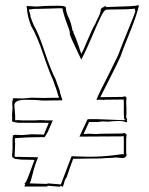

<svg xmlns="http://www.w3.org/2000/svg" viewBox="-20 -715 570 735"><path d="M463 -267 467 -256H465Q466 -255 466 -252Q466 -249 467 -248L465 -247Q449 -252 434 -252L413 -251L400 -250L395 -249Q394 -250 366 -250Q364 -248 362 -248L361 -249Q361 -250 359 -250V-248H321L300 -202L320 -203L348 -202Q360 -202 361 -203L448 -204L457 -206L465 -200L464 -195V-194L463 -185V-127Q463 -125 465 -123V-121Q460 -110 450 -110L425 -112Q415 -112 413 -111L389 -110L372 -109L364 -108H362L361 -109Q361 -110 359 -110V-108H320L261 -107H260Q248 -75 235 -36Q229 -30 226 -17Q223 -4 220 0Q213 -4 212 -4Q211 -4 210 0L163 -4L160 -1H75Q74 -1 74 -3L76 -9Q76 -10 73 -12Q79 -12 94 -54Q109 -96 112 -103L61 -104L37 -107L26 -114H27L26 -124Q26 -125 27 -126L28 -148V-178Q28 -192 29.5 -193Q31 -194 31 -195L28 -197L38 -199L64 -198L92 -200Q93 -201 101 -201L145 -200L146 -198V-200H148L160 -229Q162 -232 163.5 -237Q165 -242 167 -244L158 -245H50L37 -247Q36 -248 31 -248.5Q26 -249 26 -254L27 -264H26L27 -267Q26 -267 26 -274Q26 -281 27 -288L28 -305Q27 -307 27 -319.5Q27 -332 31 -335H29L28 -338H29Q30 -339 38 -339L64 -338L92 -340Q93 -341 101 -341L145 -340L146 -338V-340L206 -341Q203 -348 198.5 -364Q194 -380 190 -388L183 -409Q169 -438 145.5 -507.5Q122 -577 100 -614Q85 -648 82 -692L120 -690Q154 -693 192 -693H203Q232 -693 232 -686Q233 -667 242 -649.5Q251 -632 258 -597L262 -593Q261 -592 261 -590Q270 -572 279.5 -543Q289 -514 291 -509Q301 -526 317 -565.5Q333 -605 345 -624Q347 -630 353 -642Q366 -666 366 -680Q368 -684 374.5 -687Q381 -690 383 -693Q383 -690 388 -688Q407 -689 443 -690Q489 -691 499 -693Q509 -695 509 -695L512 -694Q502 -652 475 -586Q448 -520 441 -498Q429 -471 403 -420Q377 -369 364 -343L448 -344L458 -346Q461 -346 463 -343.5Q465 -341 464 -335.5Q463 -330 463 -321L464 -302Q464 -293 464 -280ZM457 -257Q454 -260 454 -278V-321Q454 -323 453.5 -327.5Q453 -332 453 -335Q452 -334 451 -334L349 -333Q360 -361 393 -424L431 -501Q435 -512 452 -555Q498 -667 498 -671Q498 -675 496 -680V-682Q476 -679 439 -679Q402 -679 387 -678Q379 -678 365.5 -650Q352 -622 330.5 -571Q309 -520 291 -487L273 -525Q247 -579 247 -585.5Q247 -592 247 -594Q247 -596 235 -628Q223 -660 219 -683Q217 -684 178.5 -682.5Q140 -681 124 -681H112Q105 -681 90 -678Q94 -668 95 -662Q96 -656 97 -654H96L102 -636L109 -619Q128 -587 150.5 -518.5Q173 -450 194 -409L200 -391Q203 -386 210 -363H209L219 -331L145 -330Q121 -333 78 -333Q35 -333 35 -312L38 -273V-258Q38 -254 42 -254H43L42 -255H52Q53 -254 90 -254Q127 -254 129 -255H141Q153 -255 155 -254H182L163 -210L151 -190H132Q84 -190 37 -186V-170Q37 -168 38 -168L36 -116L42 -114L52 -115Q53 -114 74 -114L126 -113Q114 -86 105.5 -51Q97 -16 93 -13L160 -11L163 -13Q206 -9 213 -9L254 -117Q302 -115 328 -115Q354 -115 383.5 -117.5Q413 -120 429 -122.5Q445 -125 448.5 -125Q452 -125 454 -123V-181Q454 -183 453.5 -187.5Q453 -192 453 -195Q452 -194 448 -193L284 -192L315 -258Q317 -259 330 -259H348L452 -255Q461 -255 461 -256Q459 -258 457 -257ZM381 -333H373L374 -332Q380 -332 381 -333ZM374 -193 375 -192 380 -193ZM36 -114V-115Z"/></svg>

Font: Londrina Sketch
Style: Regular
Weight: 400
Designer: Marcelo Magalhaes
Foundry: Marcelo Magalhaes
Version: Version 1.001 2011